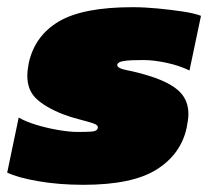

<svg xmlns="http://www.w3.org/2000/svg" viewBox="-52 -504 580 534"><path d="M180 10Q112 10 54.5 0Q-3 -10 -32 -24L0 -177Q21 -165 51.5 -156Q82 -147 112.5 -142Q143 -137 164 -137Q187 -137 202.5 -138Q218 -139 220 -148Q222 -156 207 -161Q192 -166 168.5 -172Q145 -178 121 -187Q72 -207 48 -230.5Q24 -254 24 -293Q24 -301 25 -310Q26 -319 28 -329Q45 -405 112 -444.5Q179 -484 317 -484Q349 -484 386 -480.5Q423 -477 456 -472Q489 -467 507 -460L475 -308Q446 -322 410.5 -329.5Q375 -337 347 -337Q333 -337 316.5 -336.5Q300 -336 288 -333.5Q276 -331 274 -324Q273 -314 302 -308.5Q331 -303 366 -292Q422 -274 447 -249.5Q472 -225 472 -187Q472 -178 470.5 -168.5Q469 -159 467 -148Q451 -75 383.5 -32.5Q316 10 180 10Z"/></svg>

Font: Kanit Black
Style: Italic
Weight: 900
Italic angle: -12°
Designer: Katatrad Team
Foundry: CadsonDemak
Version: Version 2.000; ttfautohint (v1.8.3)